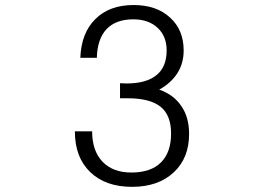

<svg xmlns="http://www.w3.org/2000/svg" viewBox="-20 -722 1040 760"><path d="M276.4 -202.1V-201.2Q276.4 -99.6 336.9 -41Q397.5 17.6 502.9 17.6Q606.4 17.6 668 -40Q728.5 -96.7 728.5 -191.4Q728.5 -258.8 697.3 -302.7Q668 -346.7 610.4 -367.2Q657.2 -393.6 681.6 -431.6Q707 -470.7 707 -522.5Q707 -603.5 653.3 -652.3Q599.6 -702.1 508.8 -702.1Q413.1 -702.1 357.4 -646.5Q301.8 -591.8 297.9 -493.2H363.3Q365.2 -567.4 401.4 -606.4Q438.5 -645.5 507.8 -645.5Q568.4 -645.5 604.5 -611.3Q639.6 -578.1 639.6 -522.5Q639.6 -457 599.6 -424.8Q559.6 -391.6 480.5 -391.6L455.1 -392.6V-333H485.4Q573.2 -333 615.2 -299.8Q657.2 -266.6 657.2 -193.4Q657.2 -119.1 617.2 -79.1Q577.1 -39.1 500 -39.1Q426.8 -39.1 385.7 -82Q344.7 -125 344.7 -202.1Z"/></svg>

Font: DotumChe
Style: Regular
Weight: 400
Monospace: yes
Version: Version 2.21